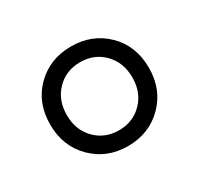

<svg xmlns="http://www.w3.org/2000/svg" viewBox="-69 -781 415 401"><g transform="rotate(-30 139.0 -580.0)"><path d="M20 -580Q20 -633 54 -666.5Q88 -700 139 -700Q190 -700 224 -666.5Q258 -633 258 -580Q258 -528 224 -494Q190 -460 139 -460Q88 -460 54 -494Q20 -528 20 -580ZM60 -580Q60 -544 82.5 -521Q105 -498 139 -498Q173 -498 195.5 -521Q218 -544 218 -580Q218 -616 195.5 -639Q173 -662 139 -662Q105 -662 82.5 -639Q60 -616 60 -580Z"/></g></svg>

Font: Jost
Style: Regular
Weight: 400
Version: Version 3.710